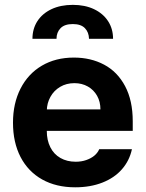

<svg xmlns="http://www.w3.org/2000/svg" viewBox="-20 -780 614 810"><path d="M34.8 -262.4Q34.8 -344 66.7 -406.4Q98.7 -468.9 156.7 -503Q214.8 -537.1 291.6 -537.1Q363.2 -537.1 419.4 -507.1Q475.6 -477.2 507.8 -416.5Q540 -355.8 540 -268.6V-227.9H94V-318.5H403.7Q403.7 -350.8 389.7 -375.7Q375.7 -400.7 350.7 -415Q325.7 -429.2 293.8 -429.2Q260.2 -429.2 233.9 -413.7Q207.6 -398.2 192.8 -371.5Q177.9 -344.8 177.4 -313V-228.1Q177.4 -188.3 192.4 -158.7Q207.3 -129.1 235.1 -113.4Q262.8 -97.7 299.4 -97.7Q323.6 -97.7 343.6 -104.7Q363.6 -111.6 377.7 -123.1Q391.7 -134.6 398.7 -150.6H536.6Q526.2 -102.2 494.4 -65.9Q462.6 -29.5 412 -9.7Q361.4 10.2 297.2 10.2Q217.1 10.2 157.9 -22.9Q98.7 -56.1 66.7 -117.6Q34.8 -179.1 34.8 -262.4ZM287.3 -759.5Q338.4 -759.5 376.7 -741.3Q415 -723 436 -690.7Q457 -658.3 457 -616.4H355.5Q354.9 -643.8 338.3 -661.1Q321.6 -678.5 287.3 -678.5Q252.1 -678.5 235.3 -660.9Q218.4 -643.3 218.4 -616.4H116.9Q116.9 -658.3 137.7 -690.7Q158.6 -723 197.1 -741.3Q235.6 -759.5 287.3 -759.5Z"/></svg>

Font: Pretendard JP Variable
Style: Regular
Weight: 400
Designer: Base glyphs from Inter by Rasmus Andersson; Hangul glyphs from Noto Sans CJK(Source Han Sans) by Jang Soo-young and Kang
Foundry: Kil Hyung-jin
Version: Version 1.307;Glyphs 3.2 (3192)